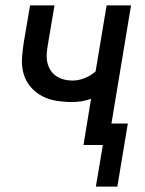

<svg xmlns="http://www.w3.org/2000/svg" viewBox="-20 -540 540 715"><path d="M337 155 363 0H291L319 -172Q302 -166 284.5 -163Q267 -160 250 -160Q220 -160 191 -164.5Q162 -169 137 -182Q112 -195 93.5 -217Q75 -239 67.5 -266.5Q60 -294 62 -324.5Q64 -355 69 -385L92 -520H183L158 -372Q155 -355 154 -338.5Q153 -322 156.5 -306.5Q160 -291 168.5 -278Q177 -265 190 -256.5Q203 -248 218 -244Q233 -240 250 -240Q272 -240 295 -249Q318 -258 336 -274L377 -520H468L395 -80H456L417 155Z"/></svg>

Font: Iosevka Term Curly Md Obl
Style: Regular
Weight: 500
Italic angle: -9°
Designer: Belleve Invis
Foundry: Belleve Invis
Version: Version 32.3.0